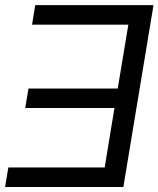

<svg xmlns="http://www.w3.org/2000/svg" viewBox="-31 -748 634 768"><path d="M583 -727.5 462.4 0H-10.7L2.4 -78.1H387.7L426.8 -315.9H69.8L83 -394H439.9L482.4 -649.4H97.2L109.9 -727.5Z"/></svg>

Font: Inter Display
Style: Italic
Weight: 400
Italic angle: -9.39999°
Designer: Rasmus Andersson
Foundry: rsms
Version: Version 4.000;git-a52131595